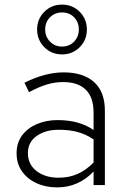

<svg xmlns="http://www.w3.org/2000/svg" viewBox="-20 -803 552 833"><path d="M228 10Q178 10 138 -8.5Q98 -27 75 -60Q52 -93 52 -138Q52 -183 75.5 -215Q99 -247 139.5 -264.5Q180 -282 230 -282Q324 -282 386 -239V-314Q386 -381 352 -414Q318 -447 254 -447Q219 -447 183.5 -436.5Q148 -426 106 -403L86 -444Q176 -489 256 -489Q341 -489 388 -447Q435 -405 435 -323V0H386V-59Q355 -26 315 -8Q275 10 228 10ZM101 -139Q101 -90 138.5 -61Q176 -32 234 -32Q281 -32 318 -49Q355 -66 386 -98V-198Q354 -220 318 -230Q282 -240 235 -240Q177 -240 139 -213Q101 -186 101 -139ZM249 -567Q203 -567 172 -598.5Q141 -630 141 -675Q141 -720 172 -751.5Q203 -783 249 -783Q295 -783 326 -751.5Q357 -720 357 -675Q357 -630 326 -598.5Q295 -567 249 -567ZM249 -601Q281 -601 301.5 -622.5Q322 -644 322 -675Q322 -707 301.5 -728Q281 -749 249 -749Q218 -749 197 -728Q176 -707 176 -675Q176 -644 197 -622.5Q218 -601 249 -601Z"/></svg>

Font: Red Hat Text Light
Style: Regular
Weight: 300
Designer: Pentagram, MCKL
Foundry: Pentagram, MCKL
Version: Version 1.023; ttfautohint (v1.8.3)